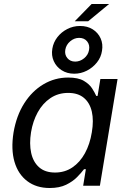

<svg xmlns="http://www.w3.org/2000/svg" viewBox="-20 -944 648 976"><path d="M232.4 11.7Q165 11.7 118.7 -23.2Q72.3 -58.1 53.7 -121.3Q35.2 -184.6 48.8 -270.5Q63.5 -356.4 103.3 -418.9Q143.1 -481.4 200.9 -515.6Q258.8 -549.8 326.7 -549.8Q377.4 -549.8 405.8 -533.2Q434.1 -516.6 448 -494.9Q461.9 -473.1 469.2 -456.5H476.1L490.2 -542.5H577.6L487.8 0H402.8L416.5 -84H407.2Q393.6 -65.9 371.8 -43.7Q350.1 -21.5 316.2 -4.9Q282.2 11.7 232.4 11.7ZM259.8 -66.9Q309.1 -66.9 347.7 -92.8Q386.2 -118.7 411.6 -164.8Q437 -210.9 446.8 -271.5Q457 -331.5 446.8 -376.5Q436.5 -421.4 406.5 -446.5Q376.5 -471.7 326.7 -471.7Q275.4 -471.7 236.1 -445.1Q196.8 -418.5 171.9 -373.3Q147 -328.1 137.7 -271.5Q128.4 -213.4 138.4 -167Q148.4 -120.6 178.7 -93.8Q209 -66.9 259.8 -66.9ZM359.9 -835.9 445.8 -923.8H534.7L428.2 -835.9ZM357.4 -569.3Q320.8 -569.3 293.5 -586.9Q266.1 -604.5 253.2 -633.5Q240.2 -662.6 246.1 -696.8Q251.5 -729 271.7 -755.1Q292 -781.2 322.3 -796.6Q352.5 -812 386.7 -812Q424.3 -812 451.4 -794.9Q478.5 -777.8 491.5 -749Q504.4 -720.2 498.5 -685.5Q493.7 -652.8 472.7 -626.5Q451.7 -600.1 421.4 -584.7Q391.1 -569.3 357.4 -569.3ZM362.3 -630.9Q386.7 -630.9 407.5 -647.7Q428.2 -664.6 432.6 -689.9Q437.5 -715.3 423.1 -733.4Q408.7 -751.5 382.3 -751.5Q357.4 -751.5 336.9 -734.1Q316.4 -716.8 312 -691.4Q307.6 -666.5 322.3 -648.7Q336.9 -630.9 362.3 -630.9Z"/></svg>

Font: Inter 16pt
Style: Italic
Weight: 400
Italic angle: -9.3988°
Version: Version 4.001;git-66647c0bb